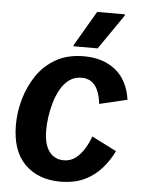

<svg xmlns="http://www.w3.org/2000/svg" viewBox="-52 -741 583 794"><g transform="rotate(5 239.5 -344.0)"><path d="M227.5 12.5Q135.8 12.5 80.4 -42.9Q25 -98.3 25 -205.8Q25 -258.3 40 -312.1Q55 -365.8 85.8 -411.7Q116.7 -457.5 165 -485Q213.3 -512.5 281.7 -512.5Q360 -512.5 411.7 -471.7Q463.3 -430.8 475.8 -349.2L360.8 -321.7Q354.2 -374.2 333.8 -398.8Q313.3 -423.3 279.2 -423.3Q249.2 -423.3 227.5 -407.1Q205.8 -390.8 191.2 -364.6Q176.7 -338.3 167.9 -307.5Q159.2 -276.7 155.4 -247.5Q151.7 -218.3 151.7 -195.8Q151.7 -136.7 173.8 -106.7Q195.8 -76.7 234.2 -76.7Q262.5 -76.7 283.3 -92.5Q304.2 -108.3 319.6 -133.8Q335 -159.2 344.2 -185L446.7 -133.3Q429.2 -95.8 400 -62.1Q370.8 -28.3 328.8 -7.9Q286.7 12.5 227.5 12.5ZM234.2 -550V-555L319.2 -700H434.2V-695L334.2 -550Z"/></g></svg>

Font: Familjen Grotesk SemiBold
Style: Italic
Weight: 600
Italic angle: -9.46201°
Designer: Anders Wikstroem, Jonas Baeckman, Matilda Gysing, Kristian Moeller
Foundry: Familjen STHLM AB
Version: Version 2.002